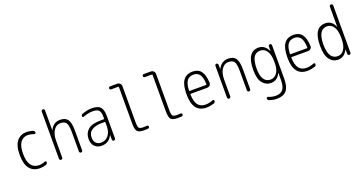

<svg xmlns="http://www.w3.org/2000/svg" viewBox="-42 -1601 5085 2682"><g transform="rotate(-20 2500.0 -260.0)"><path d="M293 9.8Q193.4 9.8 140.6 -57.6Q87.9 -125 87.9 -259.8Q87.9 -402.3 142.6 -466.3Q197.3 -530.3 286.1 -530.3Q333 -530.3 377.9 -514.6Q402.3 -505.9 402.3 -480.5Q402.3 -471.7 394.5 -467.3Q386.7 -462.9 377.9 -465.8Q333 -483.4 289.1 -484.4Q216.8 -484.4 177.2 -428.2Q137.7 -372.1 137.7 -259.8Q137.7 -144.5 179.2 -89.4Q220.7 -34.2 295.9 -34.2Q338.9 -34.2 384.8 -53.7Q392.6 -57.6 400.4 -53.2Q408.2 -48.8 408.2 -40Q408.2 -13.7 383.8 -4.9Q338.9 9.8 293 9.8Z M585 -25.4V-724.6Q585 -735.4 592.3 -742.7Q599.6 -750 609.9 -750Q620.1 -750 627 -743.2Q633.8 -736.3 633.8 -724.6V-430.7Q633.8 -429.7 635.7 -429.7Q636.7 -429.7 636.7 -430.7Q656.2 -477.5 694.8 -503.9Q733.4 -530.3 782.2 -530.3Q862.3 -530.3 896 -482.9Q929.7 -435.5 929.7 -320.3V-24.4Q929.7 -14.6 922.9 -7.3Q916 0 906.2 0Q896.5 0 889.2 -6.8Q881.8 -13.7 881.8 -24.4V-310.5Q881.8 -416 857.4 -450.2Q833 -484.4 772 -484.4Q710.9 -484.4 672.4 -427.2Q633.8 -370.1 633.8 -271.5V-25.4Q633.8 -14.6 627 -7.3Q620.1 0 609.9 0Q599.6 0 592.3 -6.8Q585 -13.7 585 -25.4Z M1315.4 -288.1Q1225.6 -288.1 1170.4 -253.4Q1115.2 -218.8 1115.2 -144.5Q1115.2 -92.8 1142.6 -63.5Q1169.9 -34.2 1217.8 -34.2Q1284.2 -34.2 1326.7 -85.9Q1369.1 -137.7 1369.1 -224.6V-279.3Q1369.1 -288.1 1360.4 -288.1ZM1210 9.8Q1145.5 9.8 1106.9 -30.8Q1068.4 -71.3 1068.4 -141.6Q1068.4 -225.6 1126 -276.9Q1183.6 -328.1 1315.4 -328.1H1360.4Q1369.1 -328.1 1369.1 -335.9V-365.2Q1369.1 -432.6 1343.8 -459.5Q1318.4 -486.3 1254.9 -486.3Q1188.5 -486.3 1111.3 -457Q1104.5 -454.1 1097.2 -459Q1089.8 -463.9 1089.8 -471.7Q1089.8 -495.1 1112.3 -502.9Q1191.4 -530.3 1254.9 -530.3Q1344.7 -530.3 1381.3 -491.7Q1418 -453.1 1418 -355.5V-23.4Q1418 -13.7 1411.1 -6.8Q1404.3 0 1394 0Q1383.8 0 1377.4 -6.3Q1371.1 -12.7 1371.1 -23.4L1370.1 -89.8Q1370.1 -90.8 1369.1 -90.8Q1368.2 -90.8 1368.2 -89.8Q1320.3 9.8 1210 9.8Z M1601.6 -685.5Q1592.8 -685.5 1586.4 -692.4Q1580.1 -699.2 1580.1 -708Q1580.1 -716.8 1586.4 -723.6Q1592.8 -730.5 1601.6 -730.5H1709Q1732.4 -730.5 1749 -713.4Q1765.6 -696.3 1765.6 -672.9V-139.6Q1765.6 -68.4 1780.3 -51.3Q1794.9 -34.2 1850.6 -34.2Q1873 -34.2 1897.5 -37.1Q1906.2 -38.1 1913.1 -32.2Q1919.9 -26.4 1919.9 -16.6Q1919.9 -6.8 1913.6 0Q1907.2 6.8 1897.5 7.8Q1880.9 9.8 1845.7 9.8Q1766.6 9.8 1740.7 -18.1Q1714.8 -45.9 1714.8 -134.8V-676.8Q1714.8 -685.5 1706.1 -685.5Z M2101.6 -685.5Q2092.8 -685.5 2086.4 -692.4Q2080.1 -699.2 2080.1 -708Q2080.1 -716.8 2086.4 -723.6Q2092.8 -730.5 2101.6 -730.5H2209Q2232.4 -730.5 2249 -713.4Q2265.6 -696.3 2265.6 -672.9V-139.6Q2265.6 -68.4 2280.3 -51.3Q2294.9 -34.2 2350.6 -34.2Q2373 -34.2 2397.5 -37.1Q2406.2 -38.1 2413.1 -32.2Q2419.9 -26.4 2419.9 -16.6Q2419.9 -6.8 2413.6 0Q2407.2 6.8 2397.5 7.8Q2380.9 9.8 2345.7 9.8Q2266.6 9.8 2240.7 -18.1Q2214.8 -45.9 2214.8 -134.8V-676.8Q2214.8 -685.5 2206.1 -685.5Z M2753.9 -486.3Q2687.5 -486.3 2654.8 -442.4Q2622.1 -398.4 2618.2 -297.9Q2618.2 -290 2626 -290H2868.2Q2877 -290 2877 -298.8Q2874 -402.3 2841.3 -444.3Q2808.6 -486.3 2753.9 -486.3ZM2768.6 9.8Q2566.4 9.8 2567.4 -259.8Q2567.4 -399.4 2613.3 -464.8Q2659.2 -530.3 2753.9 -530.3Q2835.9 -530.3 2878.4 -475.6Q2920.9 -420.9 2925.8 -302.7Q2926.8 -279.3 2909.7 -263.2Q2892.6 -247.1 2869.1 -247.1H2626Q2618.2 -247.1 2618.2 -238.3Q2622.1 -131.8 2659.7 -83Q2697.3 -34.2 2771.5 -34.2Q2822.3 -34.2 2880.9 -57.6Q2888.7 -60.5 2896.5 -56.2Q2904.3 -51.8 2904.3 -43Q2904.3 -16.6 2880.9 -8.8Q2820.3 9.8 2768.6 9.8Z M3107.4 0Q3097.7 0 3090.3 -6.8Q3083 -13.7 3083 -25.4V-496.1Q3083 -505.9 3089.4 -512.7Q3095.7 -519.5 3106 -519.5Q3116.2 -519.5 3123 -512.7Q3129.9 -505.9 3129.9 -496.1L3130.9 -430.7Q3130.9 -429.7 3131.8 -429.7Q3132.8 -429.7 3132.8 -430.7Q3152.3 -476.6 3191.4 -503.4Q3230.5 -530.3 3280.3 -530.3Q3360.4 -530.3 3394 -482.9Q3427.7 -435.5 3427.7 -320.3V-24.4Q3427.7 -14.6 3420.4 -7.3Q3413.1 0 3402.8 0Q3392.6 0 3385.7 -6.8Q3378.9 -13.7 3378.9 -24.4V-310.5Q3378.9 -416 3355 -450.2Q3331.1 -484.4 3270 -484.4Q3209 -484.4 3170.4 -427.2Q3131.8 -370.1 3131.8 -271.5V-25.4Q3131.8 -14.6 3125 -7.3Q3118.2 0 3107.4 0Z M3742.2 -482.4Q3674.8 -482.4 3642.6 -428.2Q3610.4 -374 3610.4 -259.8Q3610.4 -157.2 3644.5 -104.5Q3678.7 -51.8 3742.2 -51.8Q3801.8 -51.8 3838.9 -103.5Q3876 -155.3 3876 -245.1V-275.4Q3876 -373 3839.4 -427.7Q3802.7 -482.4 3742.2 -482.4ZM3732.4 -4.9Q3660.2 -4.9 3609.9 -64.5Q3559.6 -124 3559.6 -259.8Q3559.6 -529.3 3732.4 -530.3Q3825.2 -530.3 3874 -430.7Q3874 -428.7 3876 -428.7Q3877 -428.7 3877 -429.7L3877.9 -496.1Q3877.9 -505.9 3884.8 -512.7Q3891.6 -519.5 3901.9 -519.5Q3912.1 -519.5 3918.5 -512.7Q3924.8 -505.9 3924.8 -496.1V2Q3924.8 122.1 3878.9 176.3Q3833 230.5 3735.4 230.5Q3680.7 230.5 3627 211.9Q3601.6 204.1 3601.6 177.7Q3601.6 168.9 3609.4 164.1Q3617.2 159.2 3625 162.1Q3683.6 186.5 3735.4 185.5Q3805.7 185.5 3840.8 144Q3876 102.5 3876 2V-102.5Q3876 -103.5 3874 -103.5Q3873 -103.5 3873 -101.6Q3829.1 -4.9 3732.4 -4.9Z M4253.9 -486.3Q4187.5 -486.3 4154.8 -442.4Q4122.1 -398.4 4118.2 -297.9Q4118.2 -290 4126 -290H4368.2Q4377 -290 4377 -298.8Q4374 -402.3 4341.3 -444.3Q4308.6 -486.3 4253.9 -486.3ZM4268.6 9.8Q4066.4 9.8 4067.4 -259.8Q4067.4 -399.4 4113.3 -464.8Q4159.2 -530.3 4253.9 -530.3Q4335.9 -530.3 4378.4 -475.6Q4420.9 -420.9 4425.8 -302.7Q4426.8 -279.3 4409.7 -263.2Q4392.6 -247.1 4369.1 -247.1H4126Q4118.2 -247.1 4118.2 -238.3Q4122.1 -131.8 4159.7 -83Q4197.3 -34.2 4271.5 -34.2Q4322.3 -34.2 4380.9 -57.6Q4388.7 -60.5 4396.5 -56.2Q4404.3 -51.8 4404.3 -43Q4404.3 -16.6 4380.9 -8.8Q4320.3 9.8 4268.6 9.8Z M4735.4 -482.4Q4602.5 -482.4 4601.6 -259.8Q4601.6 -149.4 4636.2 -93.8Q4670.9 -38.1 4735.4 -38.1Q4795.9 -38.1 4832 -92.3Q4868.2 -146.5 4868.2 -245.1V-275.4Q4868.2 -373 4831.5 -427.7Q4794.9 -482.4 4735.4 -482.4ZM4724.6 9.8Q4649.4 9.8 4600.6 -53.7Q4551.8 -117.2 4551.8 -259.8Q4551.8 -529.3 4724.6 -530.3Q4822.3 -530.3 4865.2 -430.7Q4865.2 -428.7 4867.2 -428.7Q4868.2 -428.7 4868.2 -429.7V-724.6Q4868.2 -735.4 4875 -742.7Q4881.8 -750 4893.1 -750Q4904.3 -750 4911.1 -743.2Q4918 -736.3 4918 -724.6V-24.4Q4918 -14.6 4911.1 -7.3Q4904.3 0 4894 0Q4883.8 0 4877 -6.8Q4870.1 -13.7 4870.1 -24.4V-89.8Q4870.1 -90.8 4868.2 -90.8Q4867.2 -90.8 4867.2 -88.9Q4818.4 9.8 4724.6 9.8Z"/></g></svg>

Font: Rounded Mgen+ 1m light
Style: Regular
Weight: 200
Designer: [Source Han Sans]
Ryoko NISHIZUKA  (kana & ideographs); Paul D. Hunt (Latin, Greek & Cyrillic); Wenlong ZHANG  (bopomofo
Version: Version 1.059.20150602